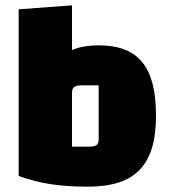

<svg xmlns="http://www.w3.org/2000/svg" viewBox="-20 -685 635 720"><path d="M350 -515Q406 -515 446.5 -499.5Q487 -484 513.5 -451.5Q540 -419 552.5 -369Q565 -319 565 -250Q565 -181 550 -131Q535 -81 504 -48.5Q473 -16 424.5 -0.5Q376 15 310 15Q265 15 232 -1Q199 -17 177.5 -49.5Q156 -82 145.5 -132Q135 -182 135 -250Q135 -318 148 -368Q161 -418 187 -450.5Q213 -483 254 -499Q295 -515 350 -515ZM350 -365H289Q267 -365 258.5 -359Q250 -353 250 -337V-135H311Q334 -135 342 -141Q350 -147 350 -163ZM50 -650 250 -665V-135V-95L310 15Q232 15 172 6Q112 -3 50 -25Z"/></svg>

Font: Changa ExtraBold
Style: Regular
Weight: 800
Designer: Eduardo Rodriguez Tunni
Foundry: Eduardo Rodriguez Tunni
Version: Version 3.002; ttfautohint (v1.8.2)